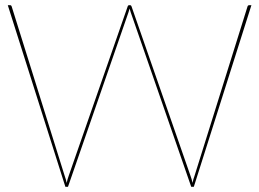

<svg xmlns="http://www.w3.org/2000/svg" viewBox="-20 -720 999 740"><path d="M10 -700H19Q23.5 -700 25 -695L229.5 -41.5Q232 -34.5 233.8 -28.2Q235.5 -22 237 -15Q238.5 -22 240.2 -28.2Q242 -34.5 244.5 -41.5L472 -695Q473.5 -700 478 -700H481Q485.5 -700 487 -695L714.5 -41.5Q719.5 -28 722 -15Q725 -30 729.5 -41.5L934 -695Q935.5 -700 941 -700H949L727 0H717L484 -672Q481 -681 479.5 -687Q478 -681 475 -672L242 0H232Z"/></svg>

Font: Lato TR Hairline
Style: Regular
Weight: 250
Designer: Lukasz Dziedzic
Foundry: Lukasz Dziedzic
Version: Version 1.104 2013